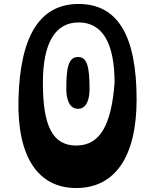

<svg xmlns="http://www.w3.org/2000/svg" viewBox="-20 -933 781 967"><path d="M364 14C558 14 668 -142 668 -432C668 -758 570 -913 376 -913C184 -913 81 -758 73 -432C66 -142 172 14 364 14ZM364 -200C245 -200 196 -298 196 -516C196 -715 257 -820 376 -820C497 -820 557 -715 557 -516C541 -305 485 -200 364 -200ZM373 -385C419 -385 431 -440 431 -483C431 -597 419 -646 373 -646C321 -646 314 -582 314 -483C314 -440 326 -385 373 -385Z"/></svg>

Font: OpenDyslexic3
Style: Regular
Weight: 400
Designer: Abelardo Gonzalez
Version: Version 3.001;PS 003.001;hotconv 1.0.88;makeotf.lib2.5.64775